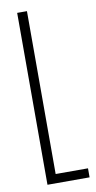

<svg xmlns="http://www.w3.org/2000/svg" viewBox="-91 -840 442 880"><g transform="rotate(-10 130.5 -400.0)"><path d="M56 0V-800H101.5V-42H252V0Z"/></g></svg>

Font: Big Shoulders Display Thin Light
Style: Regular
Weight: 300
Version: Version 2.002